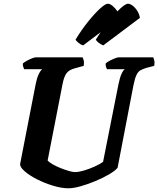

<svg xmlns="http://www.w3.org/2000/svg" viewBox="-20 -1012 850 1032"><path d="M348 0Q310 0 264.5 -14Q219 -28 178.5 -48.5Q138 -69 112.5 -91.5Q87 -114 88 -130L172 -561Q178 -592 188 -613Q198 -634 207 -640H110Q108 -645 105 -652.5Q102 -660 103 -671Q111 -678 125.5 -686Q140 -694 153.5 -699Q167 -704 173 -704H424Q426 -700 429.5 -688.5Q433 -677 430 -658L383 -645Q352 -637 338 -619Q324 -601 316 -559L236 -149Q245 -139 264.5 -128Q284 -117 307 -108Q330 -99 350.5 -93Q371 -87 383 -87Q403 -87 431.5 -95.5Q460 -104 488 -116.5Q516 -129 534 -142L617 -560Q624 -595 633.5 -615.5Q643 -636 651 -640H555Q553 -643 550 -652Q547 -661 548 -671Q555 -678 569.5 -685.5Q584 -693 598 -698.5Q612 -704 618 -704H804Q806 -699 809 -687.5Q812 -676 809 -658L766 -647Q748 -641 735.5 -634.5Q723 -628 714 -610Q705 -592 697 -552L612 -110Q599 -94 566.5 -75Q534 -56 493.5 -39Q453 -22 414 -11Q375 0 348 0ZM427 -768Q413 -772 401 -782.5Q389 -793 386 -799Q421 -856 456.5 -899.5Q492 -943 519.5 -967.5Q547 -992 559 -992Q571 -992 585.5 -980Q600 -968 611 -951Q651 -992 668 -992Q679 -992 693 -981.5Q707 -971 718 -953.5Q729 -936 732 -916L535 -768Q522 -773 510 -782.5Q498 -792 495 -799Q508 -820 521 -839Z"/></svg>

Font: Texturina ExtraBold
Style: Italic
Weight: 800
Italic angle: -11°
Designer: Guillermo Torres Carreño
Foundry: Omnibus-Type
Version: Version 1.002; ttfautohint (v1.8.3)